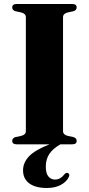

<svg xmlns="http://www.w3.org/2000/svg" viewBox="-20 -720 444 958"><path d="M294.5 -65.5Q294.5 -48 318 -42L346.5 -36Q362.5 -31 362.5 -17Q362.5 0 340.5 0H281.5Q244 21.5 226.2 48Q208.5 74.5 208.5 111.5Q208.5 145 221.5 160.5Q234.5 176 254.5 176Q269 176 281.2 168.5Q293.5 161 301.5 149.5Q310 140.5 318 143Q322.5 144.5 325 149.8Q327.5 155 323 163.5Q313 186 284.5 202Q256 218 214 218Q157 218 126 195Q95 172 95 130Q95 91.5 124.8 60Q154.5 28.5 227.5 0H63Q41 0 41 -17Q41 -31 57 -36L85.5 -42Q109 -48 109 -65.5V-634.5Q109 -652 85.5 -658L57 -664Q41 -669 41 -683Q41 -700 63 -700H340.5Q362.5 -700 362.5 -683Q362.5 -669 346.5 -664L318 -658Q294.5 -652 294.5 -634.5Z"/></svg>

Font: Fraunces 72pt
Style: Bold
Weight: 700
Version: Version 1.000;[b76b70a41]